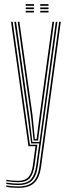

<svg xmlns="http://www.w3.org/2000/svg" viewBox="-20 -705 336 926"><path d="M68.2 201Q52.8 201 37.5 199.8Q22.2 198.5 10.5 196V189.2Q23.8 191.8 38.8 193Q53.8 194.2 68.2 194.2Q102.2 194.2 123.1 183.4Q144 172.5 155 150.8Q166 129 170.2 97L265.2 -600H273.2L178.2 98Q173.8 130.5 162.4 153.6Q151 176.8 128.6 188.9Q106.2 201 68.2 201ZM68.2 173.8Q56.8 173.8 41.8 172.5Q26.8 171.2 10.5 168.8V162Q28.2 165.2 43.6 166.1Q59 167 68.2 167Q100.8 167 116.9 149.6Q133 132.2 138.5 92.5L151.2 0H117.2L33.2 -600H41.2L124.2 -6.8H160.2L146.5 93.8Q141 133 124.2 153.4Q107.5 173.8 68.2 173.8ZM68.2 187.5Q55 187.5 40 186.2Q25 185 10.5 182.5V175.5Q25.2 178 40.2 179.2Q55.2 180.5 68.2 180.5Q112.2 180.5 130.6 158.2Q149 136 154.5 94.8L169.5 -13.5H130.2L115.2 -129.8L49.2 -600H57.5L122.5 -135.8L136 -20.5H170.5L249 -600H257L162.2 95.8Q155.8 144.5 134 166Q112.2 187.5 68.2 187.5ZM142 -27.2 129.8 -141.8 65.5 -600H73.5L137 -148L148 -34H156.5L171 -146L232.8 -600H241L177.8 -135.8L163.5 -27.2ZM174 -677V-685H214V-677ZM104 -645V-653H144V-645ZM104 -661V-669H144V-661ZM104 -677V-685H144V-677ZM174 -645V-653H214V-645ZM174 -661V-669H214V-661Z"/></svg>

Font: Big Shoulders Inline Text Thin Thin
Style: Regular
Weight: 250
Version: Version 2.002